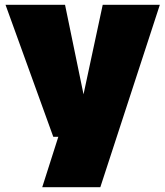

<svg xmlns="http://www.w3.org/2000/svg" viewBox="-20 -570 689 800"><path d="M156 210 223 0H202L3 -550H251L328 -177L408 -550H646L398 210Z"/></svg>

Font: Georama ExtraCondensed Thin Black
Style: Regular
Weight: 900
Version: Version 1.001